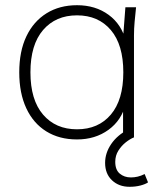

<svg xmlns="http://www.w3.org/2000/svg" viewBox="-20 -528 623 738"><path d="M276 8Q208 8 158 -23Q108 -54 81 -112Q54 -170 54 -250Q54 -331 81.5 -388.5Q109 -446 159 -477Q209 -508 276 -508Q347 -508 397.5 -471Q448 -434 464 -369H452L462 -500H503Q500 -472 497.5 -445Q495 -418 495 -392V0H453V-131H464Q448 -66 397 -29Q346 8 276 8ZM276 -31Q358 -31 406 -87.5Q454 -144 454 -250Q454 -356 406 -412.5Q358 -469 276 -469Q194 -469 145.5 -412.5Q97 -356 97 -250Q97 -144 145.5 -87.5Q194 -31 276 -31ZM478 190Q437 190 410.5 165Q384 140 384 98Q384 60 407.5 25.5Q431 -9 474 -31L495 0Q480 6 463.5 19Q447 32 435 51Q423 70 423 94Q423 125 440.5 139.5Q458 154 483 154Q496 154 509 151Q522 148 536 141L549 173Q539 180 520 185Q501 190 478 190Z"/></svg>

Font: Mulish ExtraLight ExtraLight
Style: Regular
Weight: 250
Version: Version 3.603